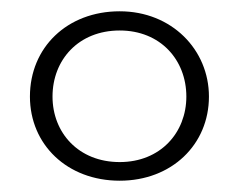

<svg xmlns="http://www.w3.org/2000/svg" viewBox="-20 -799 423 340"><path d="M33 -628C33 -543 99 -479 192 -479C284 -479 350 -543 350 -628C350 -711 284 -779 192 -779C99 -779 33 -715 33 -628ZM73 -628C73 -693 119 -745 192 -745C264 -745 310 -693 310 -628C310 -564 264 -512 192 -512C119 -512 73 -564 73 -628Z"/></svg>

Font: LINE Seed JP_OTF Thin
Style: Regular
Weight: 250
Designer: LY Corporation & Fontrix & Fontworks
Version: Version 1.007